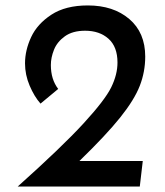

<svg xmlns="http://www.w3.org/2000/svg" viewBox="-20 -686 608 706"><path d="M272 -94H505L494 0H45Q207 -145 286.5 -231.5Q366 -318 389 -365Q412 -412 412 -456Q412 -514 379 -543.5Q346 -573 293 -573Q247 -573 218.5 -552.5Q190 -532 178.5 -503Q167 -474 167 -447Q167 -394 194 -359L129 -305Q106 -331 89 -371Q72 -411 72 -453Q72 -501 94.5 -549.5Q117 -598 169 -632Q221 -666 303 -666Q397 -666 455.5 -616Q514 -566 514 -478Q514 -422 494 -370.5Q474 -319 422 -254Q370 -189 272 -94Z"/></svg>

Font: Josefin Sans
Style: Italic
Weight: 400
Italic angle: -7°
Designer: Santiago Orozco
Foundry: Typemade
Version: Version 2.000